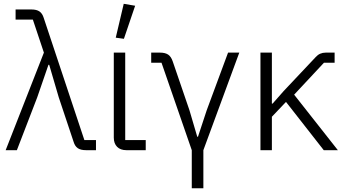

<svg xmlns="http://www.w3.org/2000/svg" viewBox="-20 -790 1813 1010"><path d="M9.8 0 210.9 -513.2 152.8 -687H62V-740.2H145Q172.9 -740.2 188 -729.5Q203.1 -718.8 210 -695.8L423.8 -53.2H484.9V0H433.1Q404.3 0 389.2 -10.5Q374 -21 367.2 -43.9L289.1 -277.8L238.8 -449.2H234.9L175.8 -277.8L68.8 0Z M631.8 -585.9 588.9 -591.8 630.9 -770 690.9 -759.8ZM645 0Q613.3 0 595.9 -17.8Q578.6 -35.6 578.6 -65.9V-513.2H638.7V-53.2H746.6V0Z M988.8 200.2V0L829.6 -460H775.4V-513.2H821.8Q848.6 -513.2 864.3 -502.9Q879.9 -492.7 888.7 -466.8L976.6 -210L1017.6 -70.8H1021.5L1067.4 -210L1179.7 -513.2H1238.8L1049.8 0V200.2Z M1350.1 0V-513.2H1410.2V-245.1H1414.1L1472.2 -311L1641.1 -490.2Q1661.6 -513.2 1693.4 -513.2H1740.2V-460H1684.1L1527.3 -292L1757.3 0H1683.1L1484.4 -253.9L1410.2 -175.8V0Z"/></svg>

Font: Anuphan Light
Style: Regular
Weight: 300
Designer: Mike Abbink, Paul van der Laan, Pieter van Rosmalen, Mint Tantisuwanna
Foundry: Bold Monday; Cadson Demak
Version: Version 3.002;hotconv 1.0.109;makeotfexe 2.5.65596